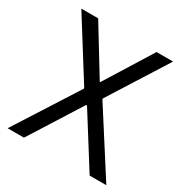

<svg xmlns="http://www.w3.org/2000/svg" viewBox="-163 -828 917 957"><g transform="rotate(30 296.0 -350.0)"><path d="M12 0H106L293 -296H298L484 0H580L349 -361V-366L560 -700H465L297 -430H294L129 -700H32L242 -365V-360Z"/></g></svg>

Font: Fixel Display Regular
Style: Regular
Weight: 400
Designer: AlfaBravo + MacPaw
Foundry: Kyrylo Tkachov, Marchela Mozhyna, Serhii Makarenko, Maria Weinstein, Zakhar Kryvoshyya
Version: Version 1.211